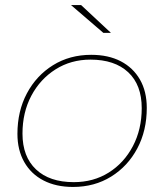

<svg xmlns="http://www.w3.org/2000/svg" viewBox="-20 -737 650 760"><path d="M269 3Q202 3 152.5 -22.5Q103 -48 76 -95.5Q49 -143 49 -207Q49 -297 86.5 -367.5Q124 -438 190 -479Q256 -520 341 -520Q409 -520 458 -494.5Q507 -469 534 -422Q561 -375 561 -310Q561 -220 523.5 -149.5Q486 -79 420 -38Q354 3 269 3ZM272 -16Q350 -16 410.5 -54Q471 -92 506 -158.5Q541 -225 541 -309Q541 -401 487.5 -451Q434 -501 338 -501Q261 -501 200 -462.5Q139 -424 104 -358Q69 -292 69 -208Q69 -117 122.5 -66.5Q176 -16 272 -16ZM389 -607 261 -717H301L419 -607Z"/></svg>

Font: Montserrat Thin Thin
Style: Italic
Weight: 250
Italic angle: -11.3°
Version: Version 9.000